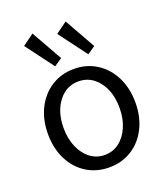

<svg xmlns="http://www.w3.org/2000/svg" viewBox="-129 -772 757 871"><g transform="rotate(-20 250.0 -337.0)"><path d="M39 -229Q39 -298 66 -352Q93 -406 141 -436.5Q189 -467 250 -467Q311 -467 359 -436.5Q407 -406 434 -352Q461 -298 461 -229Q461 -160 434 -106Q407 -52 359 -22Q311 8 250 8Q189 8 141 -22Q93 -52 66 -106Q39 -160 39 -229ZM385 -230Q385 -308 347 -357.5Q309 -407 250 -407Q191 -407 153 -357.5Q115 -308 115 -230Q115 -179 132.5 -138.5Q150 -98 180.5 -75Q211 -52 250 -52Q289 -52 319.5 -75Q350 -98 367.5 -138.5Q385 -179 385 -230ZM74 -642 129 -682 213 -533 175 -507ZM234 -642 289 -682 373 -533 335 -507Z"/></g></svg>

Font: Vazir Code
Style: Code
Weight: 400
Foundry: DejaVu fonts team - Redesigned by Saber Rastikerdar
Version: Version 1.1.2